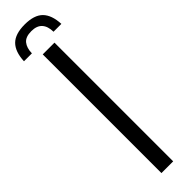

<svg xmlns="http://www.w3.org/2000/svg" viewBox="-357 -938 915 915"><g transform="rotate(-45 100.0 -481.0)"><path d="M100.5 -961.8Q164.3 -961.8 193.9 -931.9Q223.5 -901.9 226.3 -840H173.4Q173 -877.3 155 -897.1Q137.1 -916.9 100.5 -916.9Q61.5 -916.9 45 -896.4Q28.5 -876 27.7 -840H-25.7Q-22.9 -902.3 6.9 -932.1Q36.7 -961.8 100.5 -961.8ZM60.7 0V-800H139.9V0Z"/></g></svg>

Font: Big Shoulders Stencil Text Thin
Style: Regular
Weight: 100
Designer: Patric King
Foundry: XO Type Co
Version: Version 2.001